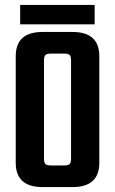

<svg xmlns="http://www.w3.org/2000/svg" viewBox="-20 -761 469 781"><path d="M153 -631H275Q384 -631 384 -532V-99Q384 0 275 0H153Q44 0 44 -99V-532Q44 -631 153 -631ZM269 -115V-516Q269 -532 263 -537.5Q257 -543 241 -543H188Q171 -543 165 -537.5Q159 -532 159 -516V-115Q159 -99 165 -93.5Q171 -88 188 -88H241Q257 -88 263 -93.5Q269 -99 269 -115ZM365 -741V-662H62V-741Z"/></svg>

Font: Teko Medium
Style: Regular
Weight: 500
Designer: Manushi Parikh, Jonny Pinhorn
Foundry: Indian Type Foundry
Version: Version 1.106;PS 1.0;hotconv 1.0.78;makeotf.lib2.5.61930; tt